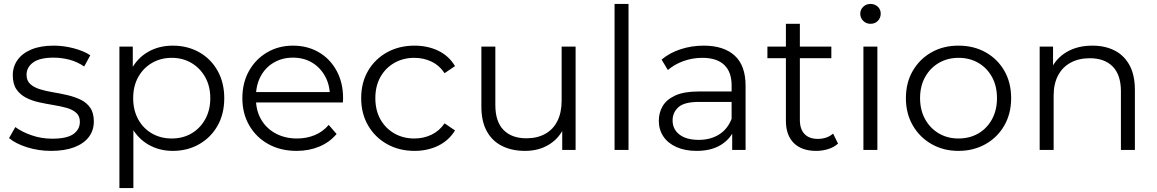

<svg xmlns="http://www.w3.org/2000/svg" viewBox="-20 -762 5882 976"><path d="M240 5Q175 5 117 -13.5Q59 -32 26 -60L58 -116Q90 -92 140 -74.5Q190 -57 245 -57Q320 -57 353 -80.5Q386 -104 386 -143Q386 -172 367.5 -188.5Q349 -205 319 -213.5Q289 -222 252 -228Q215 -234 178.5 -242Q142 -250 112 -265.5Q82 -281 63.5 -308Q45 -335 45 -380Q45 -423 69 -457Q93 -491 139.5 -510.5Q186 -530 253 -530Q304 -530 355 -516.5Q406 -503 439 -481L408 -424Q373 -448 333 -458.5Q293 -469 253 -469Q182 -469 148.5 -444.5Q115 -420 115 -382Q115 -352 133.5 -335Q152 -318 182.5 -308.5Q213 -299 249.5 -293Q286 -287 322.5 -278.5Q359 -270 389.5 -255.5Q420 -241 438.5 -214.5Q457 -188 457 -145Q457 -99 431.5 -65.5Q406 -32 357.5 -13.5Q309 5 240 5Z M858 5Q790 5 735 -26.5Q680 -58 647.5 -117.5Q615 -177 615 -263Q615 -349 647 -408.5Q679 -468 734 -499Q789 -530 858 -530Q933 -530 992.5 -496.5Q1052 -463 1086 -402.5Q1120 -342 1120 -263Q1120 -183 1086 -123Q1052 -63 992.5 -29Q933 5 858 5ZM587 194V-525H655V-367L648 -262L658 -156V194ZM853 -58Q909 -58 953 -83.5Q997 -109 1023 -155.5Q1049 -202 1049 -263Q1049 -324 1023 -370Q997 -416 953 -442Q909 -468 853 -468Q797 -468 752.5 -442Q708 -416 682.5 -370Q657 -324 657 -263Q657 -202 682.5 -155.5Q708 -109 752.5 -83.5Q797 -58 853 -58Z M1488 5Q1406 5 1344 -29.5Q1282 -64 1247 -124.5Q1212 -185 1212 -263Q1212 -341 1245.5 -401Q1279 -461 1337.5 -495.5Q1396 -530 1469 -530Q1543 -530 1600.5 -496.5Q1658 -463 1691 -402.5Q1724 -342 1724 -263Q1724 -258 1723.5 -252.5Q1723 -247 1723 -241H1266V-294H1685L1657 -273Q1657 -330 1632.5 -374.5Q1608 -419 1566 -444Q1524 -469 1469 -469Q1415 -469 1372 -444Q1329 -419 1305 -374Q1281 -329 1281 -271V-260Q1281 -200 1307.5 -154.5Q1334 -109 1381.5 -83.5Q1429 -58 1490 -58Q1538 -58 1579.5 -75Q1621 -92 1651 -127L1691 -81Q1656 -39 1603.5 -17Q1551 5 1488 5Z M2087 5Q2009 5 1947.5 -29.5Q1886 -64 1851 -124.5Q1816 -185 1816 -263Q1816 -342 1851 -402Q1886 -462 1947.5 -496Q2009 -530 2087 -530Q2154 -530 2208 -504Q2262 -478 2293 -426L2240 -390Q2213 -430 2173 -449Q2133 -468 2086 -468Q2030 -468 1985 -442.5Q1940 -417 1914 -371Q1888 -325 1888 -263Q1888 -201 1914 -155Q1940 -109 1985 -83.5Q2030 -58 2086 -58Q2133 -58 2173 -77Q2213 -96 2240 -135L2293 -99Q2262 -48 2208 -21.5Q2154 5 2087 5Z M2649 5Q2582 5 2532 -20Q2482 -45 2454.5 -95Q2427 -145 2427 -220V-525H2498V-228Q2498 -144 2539.5 -101.5Q2581 -59 2656 -59Q2711 -59 2751.5 -81.5Q2792 -104 2813.5 -147Q2835 -190 2835 -250V-525H2906V0H2838V-144L2849 -118Q2824 -60 2771.5 -27.5Q2719 5 2649 5Z M3104 0V-742H3175V0Z M3702 0V-116L3699 -135V-329Q3699 -396 3661.5 -432Q3624 -468 3550 -468Q3499 -468 3453 -451Q3407 -434 3375 -406L3343 -459Q3383 -493 3439 -511.5Q3495 -530 3557 -530Q3659 -530 3714.5 -479.5Q3770 -429 3770 -326V0ZM3521 5Q3462 5 3418.5 -14.5Q3375 -34 3352 -68.5Q3329 -103 3329 -148Q3329 -189 3348.5 -222.5Q3368 -256 3412.5 -276.5Q3457 -297 3532 -297H3713V-244H3534Q3458 -244 3428.5 -217Q3399 -190 3399 -150Q3399 -105 3434 -78Q3469 -51 3532 -51Q3592 -51 3635.5 -78.5Q3679 -106 3699 -158L3715 -109Q3695 -57 3645.5 -26Q3596 5 3521 5Z M4129 5Q4055 5 4015 -35Q3975 -75 3975 -148V-641H4046V-152Q4046 -106 4069.5 -81Q4093 -56 4137 -56Q4184 -56 4215 -83L4240 -32Q4219 -13 4189.5 -4Q4160 5 4129 5ZM3881 -466V-525H4206V-466Z M4369 0V-525H4440V0ZM4405 -641Q4383 -641 4368 -656Q4353 -671 4353 -692Q4353 -713 4368 -727.5Q4383 -742 4405 -742Q4427 -742 4442 -728Q4457 -714 4457 -693Q4457 -671 4442.5 -656Q4428 -641 4405 -641Z M4852 5Q4776 5 4715.5 -29.5Q4655 -64 4620 -124.5Q4585 -185 4585 -263Q4585 -342 4620 -402Q4655 -462 4715 -496Q4775 -530 4852 -530Q4930 -530 4990.5 -496Q5051 -462 5085.5 -402Q5120 -342 5120 -263Q5120 -185 5085.5 -124.5Q5051 -64 4990 -29.5Q4929 5 4852 5ZM4852 -58Q4909 -58 4953 -83.5Q4997 -109 5022.5 -155.5Q5048 -202 5048 -263Q5048 -325 5022.5 -371Q4997 -417 4953 -442.5Q4909 -468 4853 -468Q4797 -468 4753 -442.5Q4709 -417 4683 -371Q4657 -325 4657 -263Q4657 -202 4683 -155.5Q4709 -109 4753 -83.5Q4797 -58 4852 -58Z M5265 0V-525H5333V-381L5322 -408Q5347 -465 5402 -497.5Q5457 -530 5533 -530Q5597 -530 5645.5 -505.5Q5694 -481 5721.5 -431Q5749 -381 5749 -305V0H5678V-298Q5678 -381 5636.5 -423.5Q5595 -466 5520 -466Q5464 -466 5422.5 -443.5Q5381 -421 5358.5 -378.5Q5336 -336 5336 -276V0Z"/></svg>

Font: Montserrat Thin
Style: Regular
Weight: 400
Version: Version 9.000